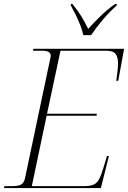

<svg xmlns="http://www.w3.org/2000/svg" viewBox="-30 -964 656 984"><path d="M-10 0 -7 -10H30Q66 -10 79.5 -19Q93 -28 98 -50L228 -666Q230 -671 230 -678Q230 -704 188 -704H139L141 -714H606L576 -550H566Q569 -576 572 -598.5Q575 -621 575 -637Q575 -671 562.5 -687.5Q550 -704 514 -704H280L211 -381H466L465 -371H209L133 -10H397Q431 -10 449 -17.5Q467 -25 478 -46Q489 -67 501 -107L518 -164H528L487 0ZM397 -784Q392 -807 381.5 -834.5Q371 -862 357.5 -889Q344 -916 333 -936V-944H341Q368 -911 386.5 -881Q405 -851 422 -816Q449 -846 482.5 -879Q516 -912 560 -944H569L568 -936Q528 -900 494.5 -860Q461 -820 437 -784Z"/></svg>

Font: Noto Serif Display ExtraLight
Style: Italic
Weight: 200
Italic angle: -12°
Designer: Monotype Design Team
Foundry: Monotype Imaging Inc.
Version: Version 2.009